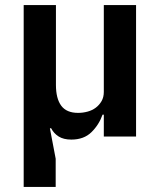

<svg xmlns="http://www.w3.org/2000/svg" viewBox="-20 -542 633 762"><path d="M74 200V-522H202V-205Q202 -151 223 -122.5Q244 -94 290 -94Q309 -94 327.5 -99Q346 -104 360 -114.5Q374 -125 383 -140.5Q392 -156 392 -177V-522H520V0H392V-87H387Q373 -47 343 -17.5Q313 12 263 12Q232 12 212.5 -0.5Q193 -13 183 -33H178L201 88V200Z"/></svg>

Font: IBM Plex Arabic SemiBold
Style: Regular
Weight: 600
Designer: Mike Abbink, Paul van der Laan, Pieter van Rosmalen, Wael Morcos, Khajak Apelian
Foundry: Bold Monday
Version: Version 1.0